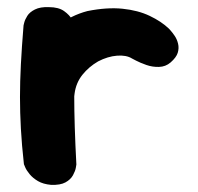

<svg xmlns="http://www.w3.org/2000/svg" viewBox="-20 -519 555 538"><path d="M114 -70Q94 -68 83 -80.5Q72 -93 67 -110.5Q62 -128 61 -141.5Q60 -155 60 -155Q54 -182 51.5 -197.5Q49 -213 49.5 -222.5Q50 -232 51.5 -241.5Q53 -251 53 -265Q57 -324 80 -370Q103 -416 141 -446Q179 -476 225 -488Q280 -499 323.5 -494.5Q367 -490 399.5 -474.5Q432 -459 453 -439Q453 -439 458 -433.5Q463 -428 469.5 -418.5Q476 -409 479 -396.5Q482 -384 478 -371Q474 -358 458 -344Q444 -332 425.5 -331.5Q407 -331 390 -337Q373 -343 361.5 -349Q350 -355 350 -355Q334 -365 308 -363Q282 -361 255 -347Q229 -332 211 -309.5Q193 -287 189 -257Q186 -234 184.5 -216.5Q183 -199 182 -184Q181 -169 181 -152.5Q181 -136 182 -114Q182 -114 177 -104Q172 -94 157.5 -83.5Q143 -73 114 -70ZM123 -1Q101 -3 86.5 -11.5Q72 -20 63 -31Q54 -42 50.5 -50.5Q47 -59 47 -59Q41 -113 38.5 -158.5Q36 -204 36 -247Q36 -290 38.5 -338.5Q41 -387 46 -448Q46 -448 48 -456Q50 -464 56.5 -474.5Q63 -485 78 -492.5Q93 -500 117 -499Q144 -499 159.5 -488Q175 -477 182.5 -463.5Q190 -450 192.5 -440Q195 -430 195 -430Q191 -381 189.5 -338Q188 -295 188 -252.5Q188 -210 189.5 -162.5Q191 -115 194 -58Q194 -58 192.5 -49Q191 -40 184.5 -28Q178 -16 163.5 -8Q149 0 123 -1Z"/></svg>

Font: Sour Gummy Black
Style: Bold
Weight: 700
Version: Version 1.000